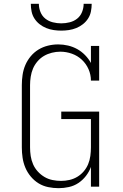

<svg xmlns="http://www.w3.org/2000/svg" viewBox="-20 -975 640 1003"><path d="M286 8Q259 8 232 2.5Q205 -3 182 -17Q159 -31 141 -52.5Q123 -74 112.5 -99Q102 -124 98 -151Q94 -178 94 -205V-530Q94 -557 98 -584Q102 -611 112.5 -635.5Q123 -660 140.5 -681Q158 -702 181 -716Q204 -730 230.5 -736.5Q257 -743 284 -743Q310 -743 335.5 -737Q361 -731 383.5 -718.5Q406 -706 424.5 -687Q443 -668 455 -646V-735H498V-554H455Q455 -585 442.5 -613.5Q430 -642 407.5 -663Q385 -684 355.5 -694.5Q326 -705 295 -705Q273 -705 251 -699.5Q229 -694 210 -683Q191 -672 176 -654.5Q161 -637 152.5 -617Q144 -597 140.5 -574.5Q137 -552 137 -530V-205Q137 -182 140.5 -159.5Q144 -137 153 -116.5Q162 -96 177.5 -79Q193 -62 212.5 -50.5Q232 -39 254.5 -34.5Q277 -30 299 -30Q321 -30 343 -35Q365 -40 384 -51.5Q403 -63 417.5 -80Q432 -97 440.5 -117.5Q449 -138 452 -160.5Q455 -183 455 -205V-353H300V-392H498V0H455V-103Q446 -78 429 -56Q412 -34 389.5 -19Q367 -4 340 2Q313 8 286 8ZM300 -815Q280 -815 260 -818Q240 -821 221.5 -828.5Q203 -836 187 -848.5Q171 -861 160 -878Q149 -895 145 -915Q141 -935 141 -955H183Q183 -933 191.5 -912Q200 -891 217 -877.5Q234 -864 256 -858.5Q278 -853 300 -853Q322 -853 344 -858.5Q366 -864 383 -877.5Q400 -891 408.5 -912Q417 -933 417 -955H459Q459 -935 455 -915Q451 -895 440 -878Q429 -861 413 -848.5Q397 -836 378.5 -828.5Q360 -821 340 -818Q320 -815 300 -815Z"/></svg>

Font: Iosevka Etoile Extralight
Style: Regular
Weight: 200
Designer: Belleve Invis
Foundry: Belleve Invis
Version: Version 22.1.2; ttfautohint (v1.8.4)